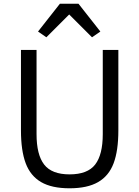

<svg xmlns="http://www.w3.org/2000/svg" viewBox="-20 -1002 751 1035"><path d="M303 -982H403L521 -832L476 -801L353 -924L230 -801L185 -832ZM93 -733H177V-279Q177 -168 218 -115Q259 -62 355 -62Q452 -62 493 -115Q534 -168 534 -279V-733H618V-299Q618 -190 592.5 -122Q567 -54 509 -20.5Q451 13 355 13Q259 13 201.5 -20.5Q144 -54 118.5 -122Q93 -190 93 -299Z"/></svg>

Font: IBM Plex Sans JP
Style: Regular
Weight: 400
Designer: Mike Abbink; Paul van der Laan; Pieter van Rosmalen; Wujin Sim; Yejin Wi; Jinhee Kim; Boomi Park; Yona Kim; Kichan Ma
Foundry: Sandoll Inc.
Version: Version 1.000